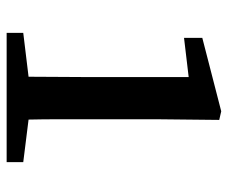

<svg xmlns="http://www.w3.org/2000/svg" viewBox="-74 -612 686 578"><g transform="rotate(90 269.0 -323.0)"><path d="M79 0V-50L211 -66Q211 -110 211.5 -154Q212 -198 212 -241V-548L94 -534V-589L315 -646L341 -640L339 -452V-241Q339 -198 339 -154Q339 -110 340 -66L468 -50V0Z"/></g></svg>

Font: Source Serif 4 SmText Semibold
Style: Regular
Weight: 600
Designer: Frank Grießhammer
Foundry: Adobe
Version: Version 4.005;hotconv 1.1.0;makeotfexe 2.6.0